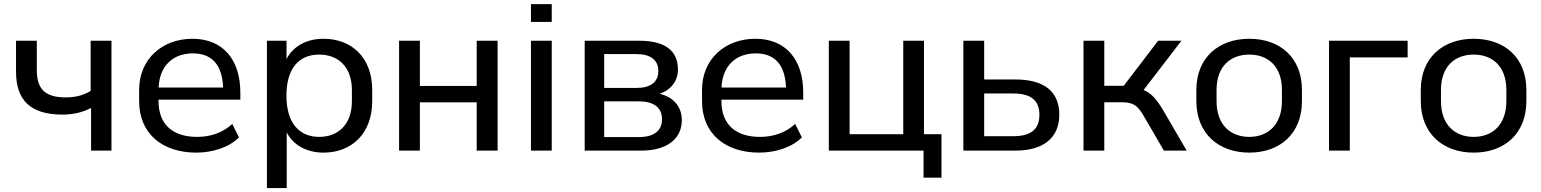

<svg xmlns="http://www.w3.org/2000/svg" viewBox="-20 -739 7560 942"><path d="M526.9 0V-539.1H424.8V-293C387.7 -270.5 349.1 -261.2 301.8 -261.2C205.1 -261.2 160.6 -298.8 160.6 -394.5V-539.1H58.6V-387.2C58.6 -245.1 132.3 -176.8 285.6 -176.8C338.9 -176.8 385.3 -187.5 426.8 -209.5V0Z M942.9 9.8C1023.9 9.8 1105 -16.6 1152.3 -64.9L1119.6 -130.9C1070.8 -85.9 1009.8 -67.4 946.8 -67.4C832.5 -67.4 757.8 -124 757.8 -243.2V-250H1159.2V-283.7C1159.2 -450.2 1070.8 -548.8 924.3 -548.8C778.3 -548.8 662.6 -451.7 662.6 -297.4V-243.2C662.6 -80.6 779.3 9.8 942.9 9.8ZM926.3 -477.1C1019 -477.1 1070.3 -421.9 1074.7 -309.6H758.3C762.7 -417.5 830.1 -477.1 926.3 -477.1Z M1386.7 183.6V-89.4C1418.9 -26.4 1485.4 9.8 1567.4 9.8C1704.1 9.8 1806.2 -82.5 1806.2 -243.2V-297.4C1806.2 -458 1704.1 -548.8 1567.4 -548.8C1484.9 -548.8 1418 -512.7 1385.7 -449.2V-539.1H1289.6V183.6ZM1545.9 -67.4C1448.2 -67.4 1385.3 -135.3 1385.3 -270C1385.3 -405.3 1448.2 -471.2 1545.9 -471.2C1636.7 -471.2 1706.5 -413.6 1706.5 -297.4V-243.2C1706.5 -125.5 1636.7 -67.4 1545.9 -67.4Z M2040 0V-236.8H2318.8V0H2421.4V-539.1H2318.8V-317.4H2040V-539.1H1938V0Z M2687 -631.3V-718.8H2585V-631.3ZM2687 0V-539.1H2585V0Z M3125.5 0C3250.5 0 3325.2 -56.2 3325.2 -149.9C3325.2 -214.8 3284.7 -262.7 3216.8 -278.8C3271.5 -297.9 3306.2 -341.8 3306.2 -397.5C3306.2 -489.7 3244.1 -539.1 3116.2 -539.1H2848.6V0ZM2944.3 -241.7H3113.8C3187.5 -241.7 3228 -211.9 3228 -154.3C3228 -96.7 3187.5 -66.4 3113.8 -66.4H2944.3ZM2944.3 -473.6H3103C3172.4 -473.6 3210 -443.8 3210 -390.6C3210 -336.9 3172.4 -307.6 3103 -307.6H2944.3Z M3704.6 9.8C3785.6 9.8 3866.7 -16.6 3914.1 -64.9L3881.3 -130.9C3832.5 -85.9 3771.5 -67.4 3708.5 -67.4C3594.2 -67.4 3519.5 -124 3519.5 -243.2V-250H3920.9V-283.7C3920.9 -450.2 3832.5 -548.8 3686 -548.8C3540 -548.8 3424.3 -451.7 3424.3 -297.4V-243.2C3424.3 -80.6 3541 9.8 3704.6 9.8ZM3688 -477.1C3780.8 -477.1 3832 -421.9 3836.4 -309.6H3520C3524.4 -417.5 3591.8 -477.1 3688 -477.1Z M4599.1 132.8V-80.6H4513.2V-539.1H4411.6V-80.6H4148.4V-539.1H4046.4V0H4511.2V132.8Z M4961.4 0C5101.1 0 5177.2 -64.5 5177.2 -176.3C5177.2 -288.6 5104.5 -349.1 4961.4 -349.1H4808.6V-539.1H4706.5V0ZM4808.6 -280.3H4951.2C5037.6 -280.3 5079.6 -246.6 5079.6 -175.8C5079.6 -104 5037.1 -70.8 4951.2 -70.8H4808.6Z M5397.9 0V-237.3H5482.4C5537.6 -237.3 5560.5 -224.1 5591.8 -169.4L5690.4 0H5802.2L5687 -197.8C5653.3 -254.4 5626.5 -283.2 5590.8 -297.4L5776.4 -539.1H5662.1L5493.2 -317.9H5397.9V-539.1H5295.9V0Z M6109.4 9.8C6259.8 9.8 6367.7 -83 6367.7 -243.2V-297.4C6367.7 -457 6259.8 -548.8 6109.4 -548.8C5959.5 -548.8 5849.6 -457 5849.6 -297.4V-243.2C5849.6 -83 5959.5 9.8 6109.4 9.8ZM6109.4 -67.4C6018.1 -67.4 5948.7 -125.5 5948.7 -243.2V-297.4C5948.7 -414.6 6018.1 -471.2 6109.4 -471.2C6200.2 -471.2 6269.5 -414.6 6269.5 -297.4V-243.2C6269.5 -126 6200.2 -67.4 6109.4 -67.4Z M6602.5 0V-457.5H6886.2V-539.1H6500.5V0Z M7210.4 9.8C7360.8 9.8 7468.8 -83 7468.8 -243.2V-297.4C7468.8 -457 7360.8 -548.8 7210.4 -548.8C7060.5 -548.8 6950.7 -457 6950.7 -297.4V-243.2C6950.7 -83 7060.5 9.8 7210.4 9.8ZM7210.4 -67.4C7119.1 -67.4 7049.8 -125.5 7049.8 -243.2V-297.4C7049.8 -414.6 7119.1 -471.2 7210.4 -471.2C7301.3 -471.2 7370.6 -414.6 7370.6 -297.4V-243.2C7370.6 -126 7301.3 -67.4 7210.4 -67.4Z"/></svg>

Font: Winston
Style: Regular
Weight: 400
Designer: Vernon Adams, Kim Jin-seong, David Berlow, Cristiano Sobral
Foundry: The Winston Project Authors
Version: Version 3.004